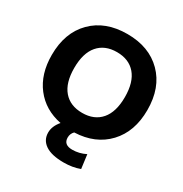

<svg xmlns="http://www.w3.org/2000/svg" viewBox="-214 -904 1229 1287"><g transform="rotate(30 401.0 -260.0)"><path d="M771 -365Q771 -198 676 -97Q581 4 421 10Q400 31 400 61Q400 117 467 117Q520 117 570 92L584 199Q529 220 460 220Q366 220 318 187.5Q270 155 270 97Q270 48 310 1Q180 -25 105.5 -121.5Q31 -218 31 -365Q31 -538 131.5 -639Q232 -740 401 -740Q570 -740 670.5 -639Q771 -538 771 -365ZM256.5 -190Q308 -130 401 -130Q494 -130 545.5 -190Q597 -250 597 -365Q597 -480 545.5 -540Q494 -600 401 -600Q308 -600 256.5 -540Q205 -480 205 -365Q205 -250 256.5 -190Z"/></g></svg>

Font: Mplus 1p ExtraBold
Style: Regular
Weight: 800
Version: Version 1.061